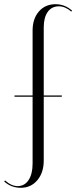

<svg xmlns="http://www.w3.org/2000/svg" viewBox="-89 -727 363 913"><path d="M10 166Q-36 166 -69 136L-65 131Q-35 158 -5 158Q28 158 47 129Q66 100 66 51V-267H-20V-273H66V-582Q66 -638 96 -672.5Q126 -707 175 -707Q220 -707 254 -676L250 -672Q221 -697 191 -697Q157 -697 138 -670.5Q119 -644 119 -597V-273H205V-267H119V36Q119 94 88.5 130Q58 166 10 166Z"/></svg>

Font: Moniqa Cond Display
Style: Regular
Weight: 400
Width: 3
Designer: Rajesh Rajput
Foundry: Rajesh Rajput
Version: Version 1.000